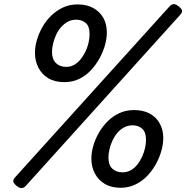

<svg xmlns="http://www.w3.org/2000/svg" viewBox="-20 -916 927 956"><path d="M301 -507Q253 -507 220.5 -526.5Q188 -546 171 -579.5Q154 -613 154 -653Q154 -683 163.5 -716Q173 -749 191 -781Q209 -813 235.5 -838.5Q262 -864 294.5 -879Q327 -894 366 -894Q413 -894 445.5 -875.5Q478 -857 495 -826Q512 -795 512 -754Q512 -724 502.5 -690.5Q493 -657 475 -624.5Q457 -592 431.5 -565Q406 -538 373 -522.5Q340 -507 301 -507ZM310 -583Q332 -583 350 -593.5Q368 -604 382 -621.5Q396 -639 406 -660Q416 -681 421 -703.5Q426 -726 426 -747Q426 -785 407 -801.5Q388 -818 360 -818Q336 -818 317 -807.5Q298 -797 283 -779.5Q268 -762 258.5 -740.5Q249 -719 244 -697.5Q239 -676 239 -658Q239 -621 258.5 -602Q278 -583 310 -583ZM109 9Q99 20 88 20.5Q77 21 62 9Q47 -4 46 -13Q45 -22 56 -34L824 -884Q835 -895 845 -895.5Q855 -896 870 -884Q885 -872 886.5 -863Q888 -854 877 -842ZM581 19Q534 19 501.5 -0.5Q469 -20 452 -53Q435 -86 435 -126Q435 -157 444.5 -190Q454 -223 472 -254.5Q490 -286 516 -312Q542 -338 575 -353Q608 -368 647 -368Q694 -368 726.5 -350Q759 -332 776 -300Q793 -268 793 -229Q793 -199 783.5 -165Q774 -131 756 -98.5Q738 -66 712.5 -39.5Q687 -13 653.5 3Q620 19 581 19ZM590 -58Q612 -58 630.5 -68Q649 -78 663 -95.5Q677 -113 687 -134.5Q697 -156 702 -178Q707 -200 707 -220Q707 -258 688 -275Q669 -292 641 -292Q617 -292 597.5 -281.5Q578 -271 563.5 -253.5Q549 -236 539.5 -215Q530 -194 525 -172.5Q520 -151 520 -131Q520 -94 539.5 -76Q559 -58 590 -58Z"/></svg>

Font: Playwrite HR
Style: Regular
Weight: 400
Designer: Veronika Burian, José Scaglione
Foundry: TypeTogether
Version: Version 1.002